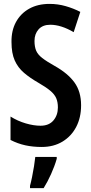

<svg xmlns="http://www.w3.org/2000/svg" viewBox="-20 -744 469 985"><path d="M396 -204Q396 -141 371 -93Q346 -45 300.5 -17.5Q255 10 194 10Q149 10 110 1.5Q71 -7 34 -26V-146Q71 -123 112 -111Q153 -99 188 -99Q231 -99 254 -126Q277 -153 277 -193Q277 -220 268.5 -240Q260 -260 238 -278.5Q216 -297 176 -320Q134 -344 103 -370.5Q72 -397 55.5 -434Q39 -471 39 -528Q38 -587 62 -631Q86 -675 130 -699.5Q174 -724 234 -724Q277 -724 317 -712.5Q357 -701 392 -683L358 -579Q293 -617 238 -617Q199 -617 178 -593.5Q157 -570 157 -534Q157 -504 165.5 -484Q174 -464 196.5 -446.5Q219 -429 260 -406Q328 -368 362 -321Q396 -274 396 -204ZM271 71Q260 109 242 149Q224 189 204 221H134V209Q139 191 144.5 164Q150 137 154.5 109Q159 81 161 61H271Z"/></svg>

Font: Noto Sans Lao ExtraCondensed SemiBold
Style: Regular
Weight: 600
Width: 2
Designer: Monotype Design Team
Foundry: Monotype Imaging Inc.
Version: Version 2.003; ttfautohint (v1.8.4.7-5d5b)